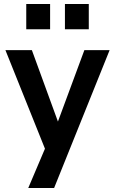

<svg xmlns="http://www.w3.org/2000/svg" viewBox="-20 -754 572 958"><path d="M121 184 220 -49V27L7 -504H139L278 -123H260L401 -504H527L250 184ZM304 -608V-734H423V-608ZM111 -608V-734H230V-608Z"/></svg>

Font: Nunitoga
Style: Bold
Weight: 700
Designer: Vernon Adams
Foundry: Vernon Adams
Version: Version 1.0